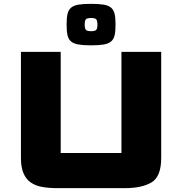

<svg xmlns="http://www.w3.org/2000/svg" viewBox="-20 -969 945 996"><path d="M88.6 -700H294.9V-175.4Q294.9 -175.4 294.9 -175.4Q294.9 -175.4 294.9 -175.4H610Q610 -175.4 610 -175.4Q610 -175.4 610 -175.4V-700H816.2V-149.7Q816.2 -52.7 766.1 -22.9Q716 7 627.8 7H276.1Q232.7 7 197.9 0.6Q163.2 -5.7 138.9 -22.9Q114.6 -40.1 101.6 -70.8Q88.6 -101.5 88.6 -149.7ZM325.5 -841.5Q325.5 -875.5 330.2 -896.4Q334.9 -917.3 348.6 -929Q362.2 -940.8 387.2 -944.9Q412.2 -949 452.4 -949Q492.9 -949 517.9 -944.9Q542.9 -940.8 556.4 -929Q569.9 -917.3 574.7 -896.4Q579.4 -875.5 579.4 -841.5Q579.4 -807.5 574.7 -786.5Q569.9 -765.5 556.4 -754Q542.9 -742.4 517.9 -738.1Q492.9 -733.8 452.4 -733.8Q412.2 -733.8 387.2 -738.1Q362.2 -742.3 348.6 -753.9Q334.9 -765.5 330.2 -786.5Q325.5 -807.5 325.5 -841.5ZM419.3 -841.5Q419.3 -821 425.6 -814.1Q431.8 -807.2 452.5 -807.2Q472.8 -807.2 479.2 -814.1Q485.5 -821 485.5 -841.5Q485.5 -862 479.2 -868.9Q472.8 -875.7 452.5 -875.7Q431.8 -875.7 425.6 -868.9Q419.3 -862 419.3 -841.5Z"/></svg>

Font: Science Gothic
Style: Regular
Weight: 400
Designer: Thomas Phinney, Vassil Kateliev, Brandon Buerkle
Foundry: Font Detective LLC
Version: Version 1.018